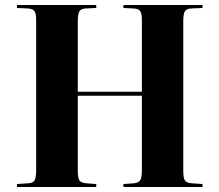

<svg xmlns="http://www.w3.org/2000/svg" viewBox="-20 -750 880 770"><path d="M48 0V-12L94 -15Q113 -16 119 -27Q125 -38 125 -69V-671Q125 -695 118.5 -705Q112 -715 91 -716L48 -718V-730H366V-718L323 -716Q305 -715 298.5 -704.5Q292 -694 292 -666V-382H549V-671Q549 -693 543 -704Q537 -715 516 -716L475 -718V-730H792V-718L746 -716Q727 -715 721 -704Q715 -693 715 -666V-65Q715 -39 720.5 -28Q726 -17 748 -15L792 -12V0H475V-12L518 -15Q536 -17 542.5 -27.5Q549 -38 549 -69V-366H292V-65Q292 -36 298.5 -26.5Q305 -17 325 -15L366 -12V0Z"/></svg>

Font: Literata 72pt
Style: Bold
Weight: 700
Designer: Latin by Veronika Burian and Jose Scaglione. Greek by Irene Vlachou. Cyrillic by Vera Evstafieva.
Foundry: TypeTogether
Version: Version 3.002